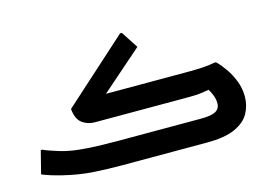

<svg xmlns="http://www.w3.org/2000/svg" viewBox="-101 -968 1610 1161"><g transform="rotate(-15 704.5 -387.0)"><path d="M737 -774 806 -668 549 -443H1060Q1107 -443 1153 -445.5Q1199 -448 1229 -455H1241Q1265 -432 1292 -394Q1319 -356 1337.5 -309Q1356 -262 1356 -211Q1356 -154 1329.5 -106Q1303 -58 1239 -29Q1175 0 1063 0H535Q444 0 354.5 -5.5Q265 -11 163 -36Q134 -43 98.5 -54Q63 -65 44 -74L80 -216H91Q102 -210 121.5 -203Q141 -196 160.5 -190Q180 -184 192 -180Q243 -165 307 -158.5Q371 -152 434.5 -150.5Q498 -149 549 -149H1063Q1130 -149 1157.5 -164.5Q1185 -180 1185 -214Q1185 -238 1176 -262.5Q1167 -287 1154 -306Q1119 -299 1090.5 -296.5Q1062 -294 1029 -294H441Q394 -294 360.5 -319.5Q327 -345 321 -409L726 -774Z"/></g></svg>

Font: Kufam
Style: Bold Italic
Weight: 700
Italic angle: -11°
Designer: Artur Schmal
Foundry: Original Type
Version: Version 1.301; ttfautohint (v1.8.3)